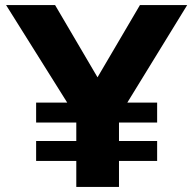

<svg xmlns="http://www.w3.org/2000/svg" viewBox="-20 -740 765 760"><path d="M123 -255H282V-182H123V-103H282V0H451V-103H602V-182H451V-255H602V-334H484L721 -720H534L366 -434L198 -720H4L246 -334H123Z"/></svg>

Font: Aspekta 750
Style: Regular
Weight: 750
Designer: Ivo Dolenc
Version: Version 2.000